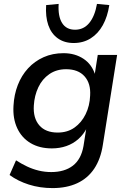

<svg xmlns="http://www.w3.org/2000/svg" viewBox="-20 -773 658 982"><path d="M249 189Q184 189 127.5 171Q71 153 29 122L62 47Q90 65 118.5 78.5Q147 92 178 99.5Q209 107 242 107Q310 107 352.5 74.5Q395 42 407 -26L422 -121L425 -120Q408 -86 381 -62Q354 -38 319.5 -26Q285 -14 245 -14Q182 -14 136.5 -41Q91 -68 68 -117.5Q45 -167 49 -232Q52 -289 71 -338Q90 -387 123.5 -423.5Q157 -460 203 -480.5Q249 -501 305 -501Q364 -501 407.5 -472Q451 -443 467 -389L464 -390L480 -492H579L506 -32Q495 40 462 89.5Q429 139 375 164Q321 189 249 189ZM275 -95Q325 -95 361 -120.5Q397 -146 418 -189Q439 -232 441 -284Q445 -346 412.5 -382.5Q380 -419 318 -419Q269 -419 232.5 -394Q196 -369 176 -326.5Q156 -284 153 -233Q149 -169 181 -132Q213 -95 275 -95ZM357 -553Q309 -553 275.5 -577Q242 -601 227 -644.5Q212 -688 216 -747L280 -753Q276 -690 297.5 -655.5Q319 -621 364 -621Q408 -621 436.5 -655.5Q465 -690 476 -753L539 -747Q530 -688 506 -644.5Q482 -601 444 -577Q406 -553 357 -553Z"/></svg>

Font: Nunito Sans 10pt SemiBold
Style: Italic
Weight: 600
Italic angle: -9°
Designer: Vernon Adams
Foundry: Vernon Adams
Version: Version 3.101;gftools[0.9.27]